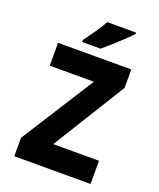

<svg xmlns="http://www.w3.org/2000/svg" viewBox="-166 -1027 932 1128"><g transform="rotate(20 300.0 -463.5)"><path d="M62 0V-115L352 -571H76V-714H534V-599L253 -145H539V0ZM207 -767H322Q362 -800 411.5 -845.5Q461 -891 486 -918V-927H306Q289 -895 260.5 -854Q232 -813 207 -779Z"/></g></svg>

Font: Noto Sans Mono Extra
Style: Regular
Weight: 800
Designer: Monotype Design Team
Foundry: Monotype Imaging Inc.
Version: Version 1.900